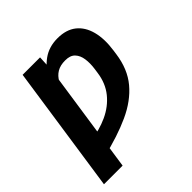

<svg xmlns="http://www.w3.org/2000/svg" viewBox="-197 -708 1066 1066"><g transform="rotate(-45 335.5 -175.0)"><path d="M262.7 -444.3 167 203.1H20.6L130.9 -545.9H267.9ZM224.6 -303.9 160.9 -285.3Q181.9 -362.3 214.6 -422.7Q247.3 -483 295.7 -517.9Q344.1 -552.7 411.1 -552.7Q479.3 -552.7 521.3 -519.4Q563.2 -486.1 579 -425.8Q594.8 -365.6 583.3 -284.9L579.7 -259.3Q565.5 -155.9 508.9 -88.1Q452.3 -20.2 357.5 23.1Q262.8 66.5 133.7 96.6L139.3 -18.3Q216.2 -28.1 279 -57.1Q341.7 -86.2 382.4 -136.5Q423.1 -186.8 433 -259.3L436.7 -284.9Q442.5 -325.7 437.7 -360Q432.9 -394.3 413.4 -415Q393.8 -435.8 354.7 -435.5Q316.2 -435.8 290.1 -420.2Q264 -404.6 248.3 -375Q232.5 -345.5 224.6 -303.9Z"/></g></svg>

Font: Inter
Style: Italic
Weight: 400
Italic angle: -9.3988°
Designer: Rasmus Andersson
Foundry: rsms
Version: Version 4.001;git-66647c0bb